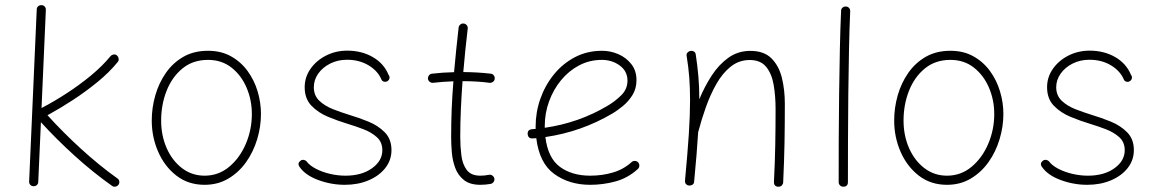

<svg xmlns="http://www.w3.org/2000/svg" viewBox="-20 -702 4458 740"><path d="M436.5 10.3Q432.1 16.1 424.8 17.3Q417.5 18.6 411.6 14.2Q338.4 -37.6 268.1 -101.3Q197.8 -165 137.7 -231L127.4 -1Q127.4 6.3 122.1 11.2Q116.7 16.1 108.9 15.6Q101.6 15.6 96.7 10.3Q91.8 4.9 92.3 -2.9L121.6 -665.5Q121.6 -672.9 127 -677.7Q132.3 -682.6 140.1 -682.1Q147.5 -682.1 152.3 -676.8Q157.2 -671.4 156.7 -663.6L140.1 -285.6Q188 -310.5 237.5 -342.8Q287.1 -375 331.1 -411.4Q375 -447.8 405.8 -485.4Q410.6 -490.7 418 -491.9Q425.3 -493.2 430.7 -488.3Q436 -483.4 437.3 -475.8Q438.5 -468.3 433.6 -462.9Q401.9 -423.8 356.7 -386.7Q311.5 -349.6 261.5 -316.9Q211.4 -284.2 163.1 -257.8Q222.2 -192.4 292 -128.7Q361.8 -64.9 432.1 -14.6Q438.5 -10.7 439.7 -3.2Q440.9 4.4 436.5 10.3Z M781.7 -506.3Q832 -506.3 870.1 -485.1Q908.2 -463.9 934.1 -428.5Q960 -393.1 972.9 -349.9Q985.8 -306.6 985.8 -262.7Q985.8 -213.9 971.2 -165.3Q956.5 -116.7 928.5 -77.1Q900.4 -37.6 860.1 -13.7Q819.8 10.3 768.6 10.3Q705.6 10.3 659.9 -25.1Q614.3 -60.5 589.6 -117.2Q564.9 -173.8 564.9 -237.3Q564.9 -286.6 578.6 -334.5Q592.3 -382.3 619.4 -421.1Q646.5 -460 687 -483.2Q727.5 -506.3 781.7 -506.3ZM781.7 -471.2Q723.6 -471.2 683.3 -438.2Q643.1 -405.3 622.1 -352.1Q601.1 -298.8 601.1 -237.3Q601.1 -179.7 622.3 -131.3Q643.6 -83 681.4 -54Q719.2 -24.9 768.6 -24.9Q822.3 -24.9 863.3 -59.1Q904.3 -93.3 927.5 -147.7Q950.7 -202.1 950.7 -262.7Q950.7 -316.4 930.4 -364Q910.2 -411.6 872.3 -441.4Q834.5 -471.2 781.7 -471.2Z M1474.6 -390.1Q1469.7 -386.2 1462.9 -386.7Q1456.1 -387.2 1451.2 -393.1Q1437.5 -427.7 1401.4 -449.7Q1365.2 -471.7 1317.4 -471.7Q1281.7 -471.7 1252.7 -457Q1223.6 -442.4 1206.5 -418.2Q1189.5 -394 1189.5 -365.7Q1189.5 -334 1210.7 -313.7Q1231.9 -293.5 1263.9 -281Q1295.9 -268.6 1327.6 -258.8Q1362.3 -248.5 1399.7 -233.4Q1437 -218.3 1462.9 -192.1Q1488.8 -166 1488.8 -123.5Q1488.8 -84.5 1464.8 -54.2Q1440.9 -23.9 1400.1 -6.8Q1359.4 10.3 1309.1 10.3Q1256.3 10.3 1206.3 -8.3Q1156.2 -26.9 1134.3 -59.1Q1125 -72.8 1138.7 -83Q1144.5 -86.9 1150.9 -85.7Q1157.2 -84.5 1161.1 -80.6Q1173.3 -64 1198 -51.3Q1222.7 -38.6 1252.7 -31.7Q1282.7 -24.9 1311.5 -24.9Q1374 -24.9 1413.8 -53.5Q1453.6 -82 1453.6 -123Q1453.6 -153.8 1432.9 -172.9Q1412.1 -191.9 1380.9 -203.9Q1349.6 -215.8 1318.8 -225.1Q1283.2 -235.8 1245.1 -251.5Q1207 -267.1 1180.7 -294.2Q1154.3 -321.3 1154.3 -365.7Q1154.3 -404.8 1176.8 -436.8Q1199.2 -468.8 1236.6 -487.8Q1273.9 -506.8 1318.4 -506.8Q1374 -506.8 1417 -481.9Q1460 -457 1477.5 -413.6Q1482.4 -407.7 1481.2 -400.9Q1480 -394 1474.6 -390.1Z M1886.7 -398.4Q1886.2 -391.1 1880.1 -386.7Q1874 -382.3 1867.2 -382.8Q1819.8 -389.2 1762.7 -389.2Q1758.8 -335.4 1756.3 -281.7Q1753.9 -228 1753.9 -173.3Q1753.9 -138.2 1758.1 -104Q1762.2 -69.8 1778.6 -47.4Q1794.9 -24.9 1831.5 -24.9Q1847.7 -24.9 1864.7 -28.3Q1871.6 -29.8 1877.7 -25.4Q1883.8 -21 1885.3 -14.2Q1886.7 -6.8 1882.3 -0.7Q1877.9 5.4 1871.1 6.8Q1850.6 10.3 1831.5 10.3Q1791 10.3 1768.1 -8.1Q1745.1 -26.4 1734.6 -54.7Q1724.1 -83 1721.4 -114.7Q1718.8 -146.5 1718.8 -173.3Q1718.8 -228 1720.9 -281.7Q1723.1 -335.4 1727.5 -388.7Q1686.5 -387.2 1648.9 -382.8Q1642.1 -382.3 1636.2 -386.7Q1630.4 -391.1 1629.4 -398.4Q1628.9 -405.3 1633.3 -411.4Q1637.7 -417.5 1645 -418Q1686.5 -422.9 1730 -423.8Q1733.9 -467.3 1738.3 -510Q1742.7 -552.7 1747.6 -595.7Q1748.5 -603 1754.4 -607.7Q1760.3 -612.3 1767.1 -611.3Q1774.4 -610.8 1779.1 -604.7Q1783.7 -598.6 1782.7 -591.8Q1777.8 -549.8 1773.4 -508.1Q1769 -466.3 1765.6 -424.3Q1822.3 -423.8 1871.6 -418Q1878.4 -417.5 1883.1 -411.4Q1887.7 -405.3 1886.7 -398.4Z M2438.5 -50.8Q2399.9 -15.6 2352.1 -2.7Q2304.2 10.3 2254.9 10.3Q2173.8 10.3 2116.2 -31.5Q2058.6 -73.2 2046.9 -169.4Q2040 -168.9 2032.7 -168.5Q2015.6 -167.5 2013.7 -185.1Q2012.7 -202.1 2030.3 -204.1Q2037.6 -204.6 2044.4 -205.1Q2044.4 -210 2044.4 -214.8Q2044.4 -269.5 2062.7 -321.5Q2081.1 -373.5 2115 -415.3Q2148.9 -457 2196 -481.7Q2243.2 -506.3 2300.3 -506.3Q2333 -506.3 2363.3 -493.2Q2393.6 -480 2413.3 -454.8Q2433.1 -429.7 2433.1 -393.1Q2433.1 -360.4 2417.7 -335.7Q2402.3 -311 2380.9 -293.5Q2359.4 -275.9 2341.3 -265.1Q2220.7 -193.8 2082 -173.8Q2091.8 -92.8 2138.2 -58.8Q2184.6 -24.9 2254.9 -24.9Q2300.3 -24.9 2341.6 -36.9Q2382.8 -48.8 2414.1 -77.1Q2419.4 -82 2427 -81.8Q2434.6 -81.5 2439.5 -76.2Q2444.3 -70.8 2444.1 -63.2Q2443.8 -55.7 2438.5 -50.8ZM2299.8 -471.2Q2252.4 -471.2 2212.4 -450.2Q2172.4 -429.2 2142.6 -393.1Q2112.8 -356.9 2096.2 -311.3Q2079.6 -265.6 2079.6 -216.3Q2079.6 -212.9 2079.6 -209.5Q2211.4 -228.5 2321.8 -294.4Q2350.1 -311 2374.3 -334.7Q2398.4 -358.4 2398.4 -391.1Q2398.4 -427.7 2368.7 -449.5Q2338.9 -471.2 2299.8 -471.2Z M2620.1 -5.9Q2629.9 -110.4 2634.8 -184.3Q2639.6 -258.3 2639.6 -315.9Q2639.6 -363.8 2636.5 -404.3Q2633.3 -444.8 2626.5 -485.8Q2625 -494.1 2629.4 -499Q2633.8 -503.9 2639.6 -505.4Q2646.5 -507.3 2653.6 -503.9Q2660.6 -500.5 2661.6 -491.7Q2668 -449.7 2671.6 -408.4Q2675.3 -367.2 2675.3 -319.3Q2695.3 -368.2 2722.9 -410.6Q2750.5 -453.1 2787.4 -479.5Q2824.2 -505.9 2872.1 -505.9Q2924.8 -505.9 2953.6 -476.8Q2982.4 -447.8 2993.7 -401.4Q3004.9 -355 3004.9 -301.8Q3004.9 -226.6 3003.7 -153.8Q3002.4 -81.1 2998.5 0.5Q2998.5 6.8 2993.7 12.2Q2988.8 17.6 2980.5 17.6Q2962.9 17.6 2962.9 -0.5Q2966.8 -77.6 2968 -145Q2969.2 -212.4 2969.2 -282.2Q2969.2 -331.5 2961.9 -374.5Q2954.6 -417.5 2933.1 -444.1Q2911.6 -470.7 2869.6 -470.7Q2828.1 -470.7 2796.4 -445.3Q2764.6 -419.9 2741.2 -378.7Q2717.8 -337.4 2700.7 -289.3Q2683.6 -241.2 2671.9 -196.3Q2671.4 -194.8 2670.9 -193.8Q2668.5 -153.3 2664.6 -105.7Q2660.6 -58.1 2655.3 -2Q2654.8 6.3 2648.7 10Q2642.6 13.7 2635.7 13.2Q2629.4 12.7 2624.5 8.1Q2619.6 3.4 2620.1 -5.9Z M3240.2 -676.8Q3247.6 -676.8 3252.4 -671.4Q3257.3 -666 3256.8 -658.2Q3253.9 -595.7 3252.2 -512.7Q3250.5 -429.7 3249.5 -338.6Q3248.5 -247.6 3248.3 -159.9Q3248 -72.3 3248 0Q3248 17.6 3230 17.6Q3222.7 17.6 3217.5 12.5Q3212.4 7.3 3212.4 0Q3212.4 -72.3 3212.6 -160.2Q3212.9 -248 3214.1 -339.1Q3215.3 -430.2 3217 -513.7Q3218.8 -597.2 3221.7 -660.2Q3221.7 -667.5 3227.1 -672.4Q3232.4 -677.2 3240.2 -676.8Z M3643.1 -506.3Q3693.4 -506.3 3731.4 -485.1Q3769.5 -463.9 3795.4 -428.5Q3821.3 -393.1 3834.2 -349.9Q3847.2 -306.6 3847.2 -262.7Q3847.2 -213.9 3832.5 -165.3Q3817.9 -116.7 3789.8 -77.1Q3761.7 -37.6 3721.4 -13.7Q3681.2 10.3 3629.9 10.3Q3566.9 10.3 3521.2 -25.1Q3475.6 -60.5 3450.9 -117.2Q3426.3 -173.8 3426.3 -237.3Q3426.3 -286.6 3439.9 -334.5Q3453.6 -382.3 3480.7 -421.1Q3507.8 -460 3548.3 -483.2Q3588.9 -506.3 3643.1 -506.3ZM3643.1 -471.2Q3585 -471.2 3544.7 -438.2Q3504.4 -405.3 3483.4 -352.1Q3462.4 -298.8 3462.4 -237.3Q3462.4 -179.7 3483.6 -131.3Q3504.9 -83 3542.7 -54Q3580.6 -24.9 3629.9 -24.9Q3683.6 -24.9 3724.6 -59.1Q3765.6 -93.3 3788.8 -147.7Q3812 -202.1 3812 -262.7Q3812 -316.4 3791.7 -364Q3771.5 -411.6 3733.6 -441.4Q3695.8 -471.2 3643.1 -471.2Z M4335.9 -390.1Q4331.1 -386.2 4324.2 -386.7Q4317.4 -387.2 4312.5 -393.1Q4298.8 -427.7 4262.7 -449.7Q4226.6 -471.7 4178.7 -471.7Q4143.1 -471.7 4114 -457Q4085 -442.4 4067.9 -418.2Q4050.8 -394 4050.8 -365.7Q4050.8 -334 4072 -313.7Q4093.3 -293.5 4125.2 -281Q4157.2 -268.6 4189 -258.8Q4223.6 -248.5 4261 -233.4Q4298.3 -218.3 4324.2 -192.1Q4350.1 -166 4350.1 -123.5Q4350.1 -84.5 4326.2 -54.2Q4302.2 -23.9 4261.5 -6.8Q4220.7 10.3 4170.4 10.3Q4117.7 10.3 4067.6 -8.3Q4017.6 -26.9 3995.6 -59.1Q3986.3 -72.8 4000 -83Q4005.9 -86.9 4012.2 -85.7Q4018.6 -84.5 4022.5 -80.6Q4034.7 -64 4059.3 -51.3Q4084 -38.6 4114 -31.7Q4144 -24.9 4172.9 -24.9Q4235.4 -24.9 4275.1 -53.5Q4314.9 -82 4314.9 -123Q4314.9 -153.8 4294.2 -172.9Q4273.4 -191.9 4242.2 -203.9Q4210.9 -215.8 4180.2 -225.1Q4144.5 -235.8 4106.4 -251.5Q4068.4 -267.1 4042 -294.2Q4015.6 -321.3 4015.6 -365.7Q4015.6 -404.8 4038.1 -436.8Q4060.5 -468.8 4097.9 -487.8Q4135.3 -506.8 4179.7 -506.8Q4235.4 -506.8 4278.3 -481.9Q4321.3 -457 4338.9 -413.6Q4343.8 -407.7 4342.5 -400.9Q4341.3 -394 4335.9 -390.1Z"/></svg>

Font: Mikhak-DS2-FD ExtraLight
Style: Regular
Weight: 200
Designer: Amin Abedi
Version: Version 3.2